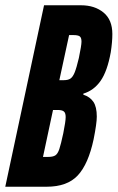

<svg xmlns="http://www.w3.org/2000/svg" viewBox="-34 -708 446 728"><path d="M133 -688H273Q325 -688 358.5 -660.5Q392 -633 392 -579Q392 -549 386 -510Q373 -438 347.5 -401.5Q322 -365 282 -353V-349Q307 -341 320 -322Q333 -303 333 -266Q333 -240 321 -180Q301 -86 261 -43Q221 0 143 0H-14ZM265 -488Q275 -536 275 -550Q275 -565 268.5 -570Q262 -575 244 -575H228L191 -404H208Q224 -404 233 -410Q242 -416 249 -433Q256 -450 265 -488ZM206 -203Q215 -248 215 -264Q215 -280 208 -285.5Q201 -291 185 -291H167L129 -113H148Q167 -113 176 -119Q185 -125 191 -143Q197 -161 206 -203Z"/></svg>

Font: Saira Ultra Condensed ExtraBold
Style: Italic
Weight: 800
Width: 1
Italic angle: -12°
Designer: Hector Gatti with collaboration of the Omnibus-Type team
Foundry: Omnibus-Type
Version: Version 1.001; ttfautohint (v1.8)